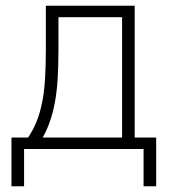

<svg xmlns="http://www.w3.org/2000/svg" viewBox="-20 -520 590 670"><path d="M481 0H64V130H20V-40H78Q96 -67 107.5 -95.5Q119 -124 126.5 -160Q134 -196 137 -242Q140 -288 140 -350V-500H450V-40H525V130H481ZM184 -350Q184 -288 181 -242Q178 -196 171 -160Q164 -124 154 -95.5Q144 -67 129 -40H406V-460H184Z"/></svg>

Font: Retni Sans Light
Style: Regular
Weight: 300
Designer: Vitaly Kuzmin
Foundry: ParaType Ltd.
Version: Version 1.00;March 2, 2019;FontCreator 11.5.0.2425 64-bit; t